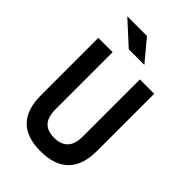

<svg xmlns="http://www.w3.org/2000/svg" viewBox="-265 -1003 1115 1115"><g transform="rotate(45 293.0 -445.5)"><path d="M291 9.8C442.9 9.8 522.5 -67.4 522.5 -222.7V-693.4H404.8V-222.7C404.8 -142.1 366.7 -101.6 293 -101.6C215.8 -101.6 181.2 -142.1 181.2 -222.7V-693.4H63.5V-222.7C63.5 -67.4 139.2 9.8 291 9.8ZM235.4 -771.5H363.3L255.4 -900.9H93.8Z"/></g></svg>

Font: Cascadia Code NF SemiBold
Style: Regular
Weight: 600
Monospace: yes
Designer: Aaron Bell
Foundry: Saja Typeworks
Version: Version 2404.023